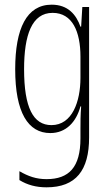

<svg xmlns="http://www.w3.org/2000/svg" viewBox="-20 -559 470 821"><path d="M201 -539C94 -539 45 -437 45 -263C45 -78 100 10 195 10C263 10 306 -38 324 -104H327C324 -65 324 -37 324 -8V33C324 156 275 207 179 207C135 207 101 195 63 173V211C97 232 135 242 179 242C305 242 361 169 361 29V-529H332L327 -445H324C306 -496 271 -539 201 -539ZM205 -504C290 -504 324 -423 324 -317V-226C324 -125 289 -24 200 -24C122 -24 83 -99 83 -263C83 -409 116 -504 205 -504Z"/></svg>

Font: Noto Sans Lao UI ExtCond ExtLt
Style: Regular
Weight: 200
Width: 2
Designer: Monotype Design Team
Foundry: Monotype Imaging Inc.
Version: Version 2.000